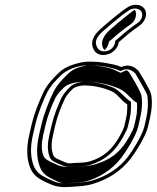

<svg xmlns="http://www.w3.org/2000/svg" viewBox="-20 -762 639 782"><path d="M536.1 -648.9 548.9 -658C573.2 -676 582.4 -706.8 568 -727.1C553.8 -746 521.1 -748.1 496 -730L482 -720C471.5 -712.5 461.8 -705.1 452.7 -697.5C433.5 -681.6 408.4 -661.5 388.6 -643.2C361.1 -618.6 349.4 -592.8 357.9 -568.9C362.1 -557.1 369.4 -544.4 386.5 -539.8C418.4 -531.1 458.5 -553.5 463.6 -590.2C488 -611.8 511.2 -631.4 536.1 -648.9ZM498.1 -337.3C498.3 -332.2 498.4 -326.2 498.3 -321.1L496.8 -297.5C495.8 -291.1 494.4 -283.1 492.6 -275.5L485.9 -246.5C484.8 -241.8 479 -228.7 468.8 -209.8C437.6 -154 404.2 -122.7 345.8 -104.6C327.4 -99.2 305 -99.2 280.3 -98L279.9 -98C254.7 -94.5 252.4 -98.4 230.4 -107.4C209 -116.9 200.6 -119.1 195.8 -133.2C188.1 -155.8 188.6 -180.1 196.5 -214.5L204.8 -250.5C214 -290.3 229.1 -328.4 245.4 -362.4C255.3 -379.7 263.8 -387.7 279.1 -402.5C285.5 -407.2 306.7 -414 320.6 -414C366.4 -414 402.4 -403.7 431.9 -391.6C451.5 -382.6 453.8 -377.5 470.6 -360.9C481.3 -349.1 488.2 -343.3 498.1 -337.3ZM543.4 -474.6C530.9 -485.4 509.1 -504.7 474.1 -489C454.4 -498.2 432.2 -501.5 408.4 -505.9C388.8 -509.5 366.2 -511 343 -511C328.6 -511 313.4 -508.9 297.6 -504.7C266.1 -496.4 238.4 -485.5 214.9 -461C194.2 -440.2 174 -420 157.9 -388.4C139.1 -349.3 119.2 -299.8 108.1 -251.5L99.5 -214.5C87.3 -161.7 88.6 -120.5 100.6 -84.8C113 -49 135 -35.2 169.8 -18.6C201.7 -3.6 221.2 2.5 267.5 -1C297 -2.6 327.9 -4.1 356.4 -12.4C419.6 -30.9 472.5 -65.2 511.6 -114.9C532.1 -141.5 573.8 -207.1 582.7 -245.5L589.8 -276.5C598.5 -314.2 601.2 -347.8 595.6 -377.2C593.4 -395.2 543.4 -474.6 543.4 -474.6ZM449.3 -595.4 448.4 -588.9C444.7 -562.8 417 -547.9 393.6 -554.3C381.7 -557.5 376.2 -566.1 372.6 -576.5C366.5 -593.5 373.1 -611.4 397.7 -633.4C416.9 -651.1 441.6 -670.9 461.1 -687.1C469.7 -694.2 479 -701.5 489 -708.6L503.1 -718.6C521.1 -731.5 544.7 -729.4 554.8 -716.7C564.7 -702 558.1 -681.5 541.7 -669.3L529.1 -660.4C501.3 -640.8 475.6 -618.7 449.3 -595.4ZM440.6 -405.5C409.7 -418.2 372.3 -429 324 -429C305.2 -429 283.6 -422.3 270.7 -413C255.2 -398 243.6 -386.9 232 -366.7C215.2 -331.6 199.5 -292.2 189.8 -250.5L181.5 -214.5C173.3 -178.7 172.4 -151.1 181 -125.8C187.6 -106.5 201.7 -102.3 221.8 -93.4C242 -85.2 251.5 -79.5 277.9 -83C303.7 -84.2 324.6 -83.8 347.2 -90.3C410.7 -110 449.2 -146.3 482 -205.2C492.9 -225.3 498.8 -237.6 500.9 -246.5L507.6 -275.5C509.5 -283.9 511.1 -292.3 512.1 -299.4L513.6 -323.9C513.9 -332.3 513.5 -339.8 513.2 -347.5C488.1 -362.7 469.5 -392.2 440.6 -405.5ZM470.9 -472.5 477.8 -475.6C502.1 -486.5 518.1 -474.2 530.7 -463.5C537.3 -452.8 579.1 -381.8 580.3 -372.2C583.8 -343.8 583.5 -314.2 574.8 -276.5L567.7 -245.5C560.1 -212.6 519.2 -146.9 500.1 -122.1C464.1 -76.3 415.2 -44.3 355.2 -26.7C329.4 -19.2 300 -17.6 269.9 -16C225.2 -12.6 210.2 -17.7 178.9 -32.4C144.4 -48.8 126.4 -60.2 115.3 -92.2C104.2 -125.4 102.8 -163.8 114.5 -214.5L123.1 -251.5C133.8 -298 153.4 -346.9 171.5 -384.6C186 -412.9 203.8 -430.9 224.9 -452C249.9 -478.1 295.1 -496 339.5 -496C391 -496 438.2 -487.7 470.9 -472.5ZM500.9 -655 513.5 -663.9C531.5 -677.4 540.9 -705.1 528.9 -722.4L517.2 -714C507.1 -706.8 497.8 -699.6 489.1 -692.4C469.7 -676.2 445 -656.4 425.6 -638.6C393 -609.3 388 -579.1 405.3 -557.8C414.3 -564.9 421.7 -577 423.9 -592.4C449.4 -615 474 -636 500.9 -655ZM538 -342.8C538.4 -336.2 538.6 -329.1 538.4 -322.2L536.9 -298.2C535.9 -291.2 534.4 -283.4 532.6 -275.5L525.9 -246.5C524.4 -240.1 518.6 -227.5 508.1 -208C476.7 -151.7 443 -116.1 369.3 -93.2C337 -83.8 305.8 -84.2 285.8 -83.3C275.8 -82.1 261 -81 246.4 -82.4C216.6 -85.5 210.8 -92.3 199.3 -97C179.4 -105.8 161.6 -113.3 155.9 -130C147.8 -154.1 148.5 -179.6 156.5 -214.5L164.8 -250.5C174.2 -291.1 189.3 -329.1 206 -364.1C216.8 -382.8 226.6 -392.2 241.8 -406.8C253.2 -417.9 283.1 -429 324 -429C386.8 -429 431 -415.2 462.6 -402.2C495.2 -388.9 511.7 -358.7 538 -342.8ZM505.1 -468.8C502.5 -471 499 -473.9 495.6 -476.2L471.4 -465.4L442 -479C421.9 -488.3 375.9 -496 339.5 -496C336.1 -496 329.6 -495.5 318.8 -492.7C293.4 -486 273.8 -479.2 252.5 -456.9C231.6 -436 212.9 -417.2 197.4 -386.9C178.9 -348.4 159.1 -299.1 148.1 -251.5L139.5 -214.5C127.5 -162.5 128.9 -122.3 140.4 -87.9C152.2 -53.9 169.4 -44.1 202.1 -28.5C233.1 -14 234.7 -13.6 262.7 -15.7C293.9 -18.1 315.7 -18.7 333.4 -23.9C384.8 -39 435.4 -69.9 473.1 -117.9C492.8 -143.4 534.3 -209.3 542.7 -245.5L549.8 -276.5C558.5 -313.8 561 -346.3 555.5 -375C553.9 -388.3 511.1 -459.1 505.1 -468.8Z"/></svg>

Font: HoneyBee
Style: BlurIt
Weight: 700
Foundry: Cannot Into Space Fonts
Version: Version 0.89